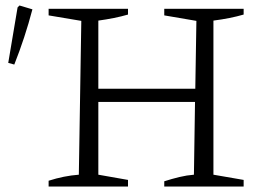

<svg xmlns="http://www.w3.org/2000/svg" viewBox="-20 -679 951 699"><path d="M157 0V-21Q185 -30 212.5 -35.5Q240 -41 267 -43L276 -603L157 -623V-647H446V-626Q422 -619 394.5 -613.5Q367 -608 338 -604V-356H691L695 -603L578 -623V-647H867V-626Q843 -619 815.5 -613.5Q788 -608 757 -604V-43L867 -24V0H578V-19Q606 -28 633 -34.5Q660 -41 686 -43L690 -308H338V-43L446 -24V0ZM32 -444 10 -450 44 -652 51 -659 98 -645Q71 -542 32 -444Z"/></svg>

Font: Piazzolla Light
Style: Regular
Weight: 300
Designer: Juan Pablo del Peral
Foundry: Huerta Tipografica
Version: Version 1.330